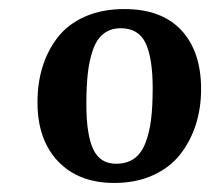

<svg xmlns="http://www.w3.org/2000/svg" viewBox="-20 -762 487 420"><path d="M230 -361.8Q151.9 -361.8 106.9 -409.2Q62 -456.5 62 -538.1Q62 -580.1 73 -615.7Q84 -651.4 106.2 -680.2Q128.4 -709 165.8 -725.6Q203.1 -742.2 252 -742.2Q333.5 -742.2 376.7 -695.8Q419.9 -649.4 419.9 -566.9Q419.9 -525.4 408.2 -489Q396.5 -452.6 373.8 -423.8Q351.1 -395 314.2 -378.4Q277.3 -361.8 230 -361.8ZM233.9 -403.8Q257.8 -403.8 273.7 -415.3Q289.6 -426.8 298.3 -449.7Q307.1 -472.7 310.5 -501Q314 -529.3 314 -568.8Q314 -634.8 298.6 -667.5Q283.2 -700.2 244.1 -700.2Q221.7 -700.2 206.5 -688.2Q191.4 -676.3 183.3 -653.1Q175.3 -629.9 172.1 -601.6Q168.9 -573.2 168.9 -534.2Q168.9 -467.8 183.8 -435.8Q198.7 -403.8 233.9 -403.8Z"/></svg>

Font: Literata SemiBold
Style: Italic
Weight: 650
Italic angle: -2.39999°
Designer: Latin by Veronika Burian and Jose Scaglione. Greek by Irene Vlachou. Cyrillic by Vera Evstafieva
Foundry: TypeTogether
Version: Version 3.021